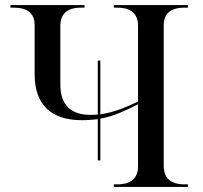

<svg xmlns="http://www.w3.org/2000/svg" viewBox="-20 -734 796 754"><path d="M364 -104H374V-268C429 -278 470 -299 522 -324V-82C522 -34 495 -10 440 -10H427V0H718V-10H705C651 -10 623 -34 623 -82V-636C623 -681 651 -704 705 -704H718V-714H427V-704H440C495 -704 522 -680 522 -632V-335C467 -309 423 -292 374 -285V-496H364V-284C354 -283 344 -283 334 -283C261 -283 217 -320 217 -401V-632C217 -680 244 -704 299 -704H312V-714H21V-704H34C88 -704 116 -681 116 -636V-443C116 -323 180 -262 302 -262C325 -262 345 -264 364 -266Z"/></svg>

Font: Noto Serif Display
Style: Regular
Weight: 400
Designer: Monotype Design Team
Foundry: Monotype Imaging Inc.
Version: Version 2.009